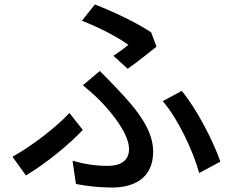

<svg xmlns="http://www.w3.org/2000/svg" viewBox="-20 -803 1040 860"><path d="M488 -553 552 -495C590 -521 656 -574 681 -594L657 -658C594 -701 485 -752 405 -783L347 -710C423 -681 512 -634 555 -602C541 -590 514 -570 488 -553ZM305 -83 320 21C366 30 422 37 482 37C568 37 666 4 666 -124C666 -215 603 -304 504 -406C479 -433 454 -458 427 -485L351 -421C381 -397 413 -368 436 -344C488 -290 558 -200 558 -135C558 -78 512 -60 463 -60C407 -60 358 -68 305 -83ZM872 -28 967 -79C936 -170 860 -317 794 -396L709 -350C778 -270 846 -125 872 -28ZM351 -221 291 -297C233 -234 120 -147 36 -101L96 -17C197 -78 294 -161 351 -221Z"/></svg>

Font: ChiuKong Gothic CL Medium
Style: Regular
Weight: 500
Designer: Ryoko NISHIZUKA 西塚涼子 (kana, bopomofo & ideographs); Paul D. Hunt (Latin, Greek & Cyrillic); Sandoll Communications 산돌커뮤니
Foundry: Adobe
Version: Version 1.300